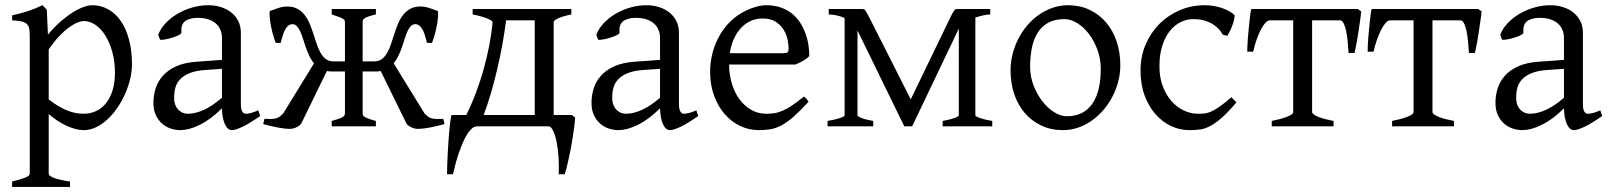

<svg xmlns="http://www.w3.org/2000/svg" viewBox="-20 -489 6227 743"><path d="M424.8 -208Q424.8 -250.5 414.8 -287.1Q404.8 -323.7 388.2 -350.6Q371.6 -377.4 349.6 -392.6Q327.6 -407.7 304.2 -407.7Q295.4 -407.7 281.2 -402.3Q267.1 -397 249 -384.3Q231 -371.6 210.4 -350.3Q189.9 -329.1 168.5 -297.9V-104Q190.4 -87.4 209.2 -76.7Q228 -65.9 244.4 -59.8Q260.7 -53.7 275.4 -51.3Q290 -48.8 303.2 -48.8Q329.6 -48.8 351.8 -59.1Q374 -69.3 390.1 -89.4Q406.2 -109.4 415.5 -139.2Q424.8 -168.9 424.8 -208ZM490.7 -240.2Q490.7 -211.9 483.4 -182.1Q476.1 -152.3 463.4 -124Q450.7 -95.7 433.1 -70.3Q415.5 -44.9 394.8 -26.1Q374 -7.3 351.1 3.7Q328.1 14.6 304.2 14.6Q275.4 14.6 239.3 -1.5Q203.1 -17.6 168.5 -47.9V183.1Q168.5 190.9 186.8 198.7Q205.1 206.5 251 213.4V234.4H26.9V213.4Q59.1 205.6 77.1 198.5Q95.2 191.4 95.2 183.1V-347.2Q95.2 -365.2 93.3 -377Q91.3 -388.7 84.2 -395.8Q77.1 -402.8 63.7 -406Q50.3 -409.2 26.9 -410.2V-429.7Q43.5 -433.1 58.6 -437.3Q73.7 -441.4 87.9 -446Q102.1 -450.7 116 -456.3Q129.9 -461.9 144 -468.8L161.1 -451.7L165.5 -355Q189.9 -384.3 214.6 -405.8Q239.3 -427.2 261.7 -441.2Q284.2 -455.1 303.5 -461.9Q322.8 -468.8 336.9 -468.8Q370.1 -468.8 398.4 -453.1Q426.8 -437.5 447.3 -408Q467.8 -378.4 479.2 -335.9Q490.7 -293.5 490.7 -240.2Z M706.5 -48.8Q735.8 -48.8 768.8 -63.7Q801.8 -78.6 838.9 -110.8V-222.7L775.9 -218.3Q738.3 -215.8 714.6 -206.3Q690.9 -196.8 677.2 -182.4Q663.6 -168 658.7 -149.9Q653.8 -131.8 653.8 -111.8Q653.8 -92.3 659.7 -80.1Q665.5 -67.9 673.8 -60.8Q682.1 -53.7 691.2 -51.3Q700.2 -48.8 706.5 -48.8ZM986.8 -40Q945.3 -11.2 918.2 1.7Q891.1 14.6 877.4 14.6Q861.3 14.6 850.6 -7.8Q839.8 -30.3 838.9 -69.8Q816.9 -47.9 794.9 -31.7Q772.9 -15.6 752 -5.4Q731 4.9 712.2 9.8Q693.4 14.6 677.7 14.6Q660.2 14.6 641.6 8.8Q623 2.9 608.2 -9.8Q593.3 -22.5 583.5 -42.5Q573.7 -62.5 573.7 -90.8Q573.7 -119.6 582.3 -147Q590.8 -174.3 610.4 -196Q629.9 -217.8 661.4 -232.2Q692.9 -246.6 738.8 -250L838.9 -257.3V-342.8Q838.9 -359.4 832.8 -373.8Q826.7 -388.2 814.5 -398.7Q802.2 -409.2 784.2 -414.8Q766.1 -420.4 742.2 -419.9Q710.4 -418.9 694.8 -405.8Q679.2 -392.6 682.1 -363.3Q682.6 -358.9 672.1 -353.3Q661.6 -347.7 647.2 -343.3Q632.8 -338.9 618.9 -336.4Q605 -334 599.1 -335.4L592.3 -354.5Q601.6 -378.9 621.3 -399.7Q641.1 -420.4 667.2 -435.8Q693.4 -451.2 724.1 -460Q754.9 -468.8 785.6 -468.8Q812.5 -468.8 835.4 -461.4Q858.4 -454.1 875.5 -440.4Q892.6 -426.8 902.3 -407Q912.1 -387.2 912.1 -362.3V-86.9Q912.1 -66.4 917.5 -57.6Q922.9 -48.8 931.6 -48.8Q938.5 -48.8 949.2 -51.3Q960 -53.7 979.5 -62Z M1700.2 -8.8Q1669.9 -0.5 1642.8 4.6Q1615.7 9.8 1597.7 9.8Q1585 9.8 1572.3 3.9Q1559.6 -2 1553.2 -10.3L1453.1 -214.4Q1445.3 -212.4 1434.6 -212.4H1383.3V-50.8Q1383.3 -46.9 1384.3 -43.7Q1385.3 -40.5 1389.9 -37.4Q1394.5 -34.2 1405 -30Q1415.5 -25.9 1434.6 -21V0H1263.7V-21Q1279.8 -25.4 1289.8 -28.8Q1299.8 -32.2 1305.4 -35.6Q1311 -39.1 1313 -42.7Q1314.9 -46.4 1314.9 -50.8V-212.4H1264.2Q1252.9 -212.4 1245.1 -214.4L1145.5 -10.3Q1139.2 -2 1126.5 3.9Q1113.8 9.8 1101.1 9.8Q1083 9.8 1055.9 4.6Q1028.8 -0.5 998.5 -8.8L1003.4 -29.3Q1018.6 -28.3 1029.3 -28.6Q1040 -28.8 1048.1 -31Q1056.2 -33.2 1062.5 -37.8Q1068.8 -42.5 1076.2 -50.3L1195.3 -244.1Q1184.1 -257.3 1176.5 -273.7Q1168.9 -290 1163.1 -306.9Q1157.2 -323.7 1152.3 -339.6Q1147.5 -355.5 1141.6 -367.9Q1135.7 -380.4 1128.7 -387.9Q1121.6 -395.5 1111.3 -395.5Q1097.2 -395.5 1086.4 -379.4Q1075.7 -363.3 1066.4 -323.2H1046.9Q1039.1 -343.8 1033.7 -365.2Q1028.3 -386.7 1025.9 -404.5Q1023.4 -422.4 1023.2 -434.1Q1022.9 -445.8 1025.4 -446.8Q1041 -452.6 1058.1 -458.3Q1075.2 -463.9 1091.3 -463.9Q1114.7 -463.9 1131.1 -454.8Q1147.5 -445.8 1159.2 -430.7Q1170.9 -415.5 1178.7 -396.5Q1186.5 -377.4 1192.9 -357.7Q1199.2 -337.9 1205.6 -318.8Q1211.9 -299.8 1220.5 -284.7Q1229 -269.5 1241 -260.5Q1252.9 -251.5 1270.5 -251.5H1314.9V-403.3Q1314.9 -406.7 1313.7 -409.9Q1312.5 -413.1 1307.4 -416.3Q1302.2 -419.4 1292 -423.3Q1281.7 -427.2 1263.7 -433.1V-454.1H1434.6V-433.1Q1417.5 -429.2 1407.5 -425.8Q1397.5 -422.4 1392.1 -418.9Q1386.7 -415.5 1385 -411.6Q1383.3 -407.7 1383.3 -403.3V-251.5H1428.2Q1445.8 -251.5 1457.8 -260.5Q1469.7 -269.5 1478.3 -284.7Q1486.8 -299.8 1493.2 -318.8Q1499.5 -337.9 1505.9 -357.7Q1512.2 -377.4 1520 -396.5Q1527.8 -415.5 1539.6 -430.7Q1551.3 -445.8 1567.6 -454.8Q1584 -463.9 1607.4 -463.9Q1623.5 -463.9 1640.6 -458.3Q1657.7 -452.6 1673.3 -446.8Q1675.8 -445.8 1675.5 -434.1Q1675.3 -422.4 1672.9 -404.5Q1670.4 -386.7 1665 -365.2Q1659.7 -343.8 1651.9 -323.2H1632.3Q1623 -363.3 1612.3 -379.4Q1601.6 -395.5 1587.4 -395.5Q1577.1 -395.5 1569.8 -387.9Q1562.5 -380.4 1556.9 -367.9Q1551.3 -355.5 1546.4 -339.6Q1541.5 -323.7 1535.6 -306.9Q1529.8 -290 1522 -273.7Q1514.2 -257.3 1503.4 -244.1L1622.6 -50.3Q1629.9 -42.5 1636.2 -37.8Q1642.6 -33.2 1650.6 -31Q1658.7 -28.8 1669.2 -28.6Q1679.7 -28.3 1695.3 -29.3Z M2192.9 -43.9 2205.6 -34.2Q2204.6 -17.1 2201.9 3.2Q2199.2 23.4 2196 44.7Q2192.9 65.9 2188.7 86.9Q2184.6 107.9 2180.4 126.7Q2176.3 145.5 2172.4 160.6Q2168.5 175.8 2165 185.5H2142.1Q2143.6 152.3 2141.4 119.1Q2139.2 85.9 2133.8 59.6Q2128.4 33.2 2120.4 16.6Q2112.3 0 2102.1 0H1824.7Q1814 0 1802 12.2Q1790 24.4 1778.1 48.1Q1766.1 71.8 1754.4 106.4Q1742.7 141.1 1732.9 185.5H1710Q1710 168.9 1710.7 148.2Q1711.4 127.4 1712.6 105.2Q1713.9 83 1715.3 60.5Q1716.8 38.1 1718.5 18.1Q1720.2 -2 1722.4 -18.1Q1724.6 -34.2 1727.1 -43.9H1784.2Q1803.7 -82.5 1820.8 -127.4Q1837.9 -172.4 1851.1 -219.2Q1864.3 -266.1 1873.3 -313Q1882.3 -359.9 1886.2 -403.3Q1886.2 -406.2 1880.1 -410.2Q1874 -414.1 1863.5 -418.2Q1853 -422.4 1839.1 -426.3Q1825.2 -430.2 1809.1 -433.1V-454.1H2190.9V-433.1Q2157.7 -426.3 2140.1 -418.2Q2122.6 -410.2 2122.6 -403.3V-43.9ZM1851.6 -43.9H2049.3V-410.2H1938.5Q1932.6 -363.8 1923.8 -315.4Q1915 -267.1 1903.8 -219.7Q1892.6 -172.4 1879.4 -127.4Q1866.2 -82.5 1851.6 -43.9Z M2401.9 -48.8Q2431.2 -48.8 2464.1 -63.7Q2497.1 -78.6 2534.2 -110.8V-222.7L2471.2 -218.3Q2433.6 -215.8 2409.9 -206.3Q2386.2 -196.8 2372.6 -182.4Q2358.9 -168 2354 -149.9Q2349.1 -131.8 2349.1 -111.8Q2349.1 -92.3 2355 -80.1Q2360.8 -67.9 2369.1 -60.8Q2377.4 -53.7 2386.5 -51.3Q2395.5 -48.8 2401.9 -48.8ZM2682.1 -40Q2640.6 -11.2 2613.5 1.7Q2586.4 14.6 2572.8 14.6Q2556.6 14.6 2545.9 -7.8Q2535.2 -30.3 2534.2 -69.8Q2512.2 -47.9 2490.2 -31.7Q2468.3 -15.6 2447.3 -5.4Q2426.3 4.9 2407.5 9.8Q2388.7 14.6 2373 14.6Q2355.5 14.6 2336.9 8.8Q2318.4 2.9 2303.5 -9.8Q2288.6 -22.5 2278.8 -42.5Q2269 -62.5 2269 -90.8Q2269 -119.6 2277.6 -147Q2286.1 -174.3 2305.7 -196Q2325.2 -217.8 2356.7 -232.2Q2388.2 -246.6 2434.1 -250L2534.2 -257.3V-342.8Q2534.2 -359.4 2528.1 -373.8Q2522 -388.2 2509.8 -398.7Q2497.6 -409.2 2479.5 -414.8Q2461.4 -420.4 2437.5 -419.9Q2405.8 -418.9 2390.1 -405.8Q2374.5 -392.6 2377.4 -363.3Q2377.9 -358.9 2367.4 -353.3Q2356.9 -347.7 2342.5 -343.3Q2328.1 -338.9 2314.2 -336.4Q2300.3 -334 2294.4 -335.4L2287.6 -354.5Q2296.9 -378.9 2316.7 -399.7Q2336.4 -420.4 2362.5 -435.8Q2388.7 -451.2 2419.4 -460Q2450.2 -468.8 2481 -468.8Q2507.8 -468.8 2530.8 -461.4Q2553.7 -454.1 2570.8 -440.4Q2587.9 -426.8 2597.7 -407Q2607.4 -387.2 2607.4 -362.3V-86.9Q2607.4 -66.4 2612.8 -57.6Q2618.2 -48.8 2627 -48.8Q2633.8 -48.8 2644.5 -51.3Q2655.3 -53.7 2674.8 -62Z M2931.2 -417.5Q2905.8 -417.5 2884.5 -407.7Q2863.3 -397.9 2846.9 -380.1Q2830.6 -362.3 2819.6 -337.6Q2808.6 -313 2804.2 -283.2H3013.2Q3024.4 -283.2 3028.1 -286.9Q3031.7 -290.5 3031.7 -300.8Q3031.7 -314 3028.1 -333.7Q3024.4 -353.5 3013.4 -372.3Q3002.4 -391.1 2982.7 -404.3Q2962.9 -417.5 2931.2 -417.5ZM3111.8 -272Q3103 -262.2 3088.4 -253.9Q3073.7 -245.6 3058.1 -239.3H2801.3Q2801.8 -201.2 2811.8 -166.7Q2821.8 -132.3 2840.6 -106.2Q2859.4 -80.1 2886 -64.5Q2912.6 -48.8 2945.8 -48.8Q2960.9 -48.8 2975.3 -50.8Q2989.7 -52.7 3006.3 -59.6Q3022.9 -66.4 3043.2 -79.6Q3063.5 -92.8 3090.8 -115.2Q3097.2 -111.8 3101.8 -105.5Q3106.4 -99.1 3108.9 -95.2Q3076.2 -59.6 3051.5 -37.8Q3026.9 -16.1 3005.1 -4.4Q2983.4 7.3 2962.2 11Q2940.9 14.6 2916 14.6Q2878.4 14.6 2844.5 -1.5Q2810.5 -17.6 2784.7 -47.1Q2758.8 -76.7 2743.4 -118.4Q2728 -160.2 2728 -211.9Q2728 -244.6 2735.4 -276.4Q2742.7 -308.1 2756.6 -336.4Q2770.5 -364.7 2790.5 -388.7Q2810.5 -412.6 2835.9 -430.2Q2846.7 -437.5 2860.1 -444.6Q2873.5 -451.7 2888.2 -457Q2902.8 -462.4 2917.2 -465.6Q2931.6 -468.8 2944.8 -468.8Q2976.6 -468.8 3001.5 -460Q3026.4 -451.2 3044.9 -436.3Q3063.5 -421.4 3076.2 -401.6Q3088.9 -381.8 3096.9 -359.9Q3105 -337.9 3108.4 -315.2Q3111.8 -292.5 3111.8 -272Z M3812 -433.1Q3800.8 -433.1 3785.4 -429.7Q3770 -426.3 3754.4 -420.9V-43Q3754.4 -38.6 3772.5 -32.2Q3790.5 -25.9 3819.8 -21V0H3627.9V-21Q3655.3 -25.9 3672.9 -32Q3690.4 -38.1 3690.4 -43V-378.4L3509.8 0H3479.5L3298.3 -371.1V-43Q3298.3 -38.6 3314.2 -32.2Q3330.1 -25.9 3359.4 -21V0H3182.6V-21Q3196.3 -23.4 3208.3 -26.1Q3220.2 -28.8 3229.2 -31.7Q3238.3 -34.7 3243.4 -37.6Q3248.5 -40.5 3248.5 -43V-419.4Q3231.9 -426.8 3215.3 -429.9Q3198.7 -433.1 3187 -433.1V-454.1H3316.9Q3320.8 -454.1 3323.5 -453.1Q3326.2 -452.1 3328.6 -448.7Q3331.1 -445.3 3334.2 -439.5Q3337.4 -433.6 3342.8 -423.8L3504.4 -104.5L3658.7 -423.8Q3664.1 -434.6 3667.5 -440.7Q3670.9 -446.8 3673.3 -449.7Q3675.8 -452.6 3678.2 -453.4Q3680.7 -454.1 3684.6 -454.1H3812Z M4239.7 -222.2Q4239.7 -260.7 4227.1 -295.7Q4214.4 -330.6 4194.3 -357.2Q4174.3 -383.8 4148.9 -399.4Q4123.5 -415 4098.6 -415Q4061.5 -415 4036.1 -400.9Q4010.7 -386.7 3995.4 -362.1Q3980 -337.4 3973.1 -303.7Q3966.3 -270 3966.3 -231Q3966.3 -192.4 3980 -157.5Q3993.7 -122.6 4014.4 -96.2Q4035.2 -69.8 4060.1 -54.4Q4085 -39.1 4107.4 -39.1Q4142.1 -39.1 4167 -52Q4191.9 -64.9 4208 -88.9Q4224.1 -112.8 4231.9 -146.5Q4239.7 -180.2 4239.7 -222.2ZM4315.4 -236.8Q4315.4 -204.1 4307.1 -172.9Q4298.8 -141.6 4284.2 -113.8Q4269.5 -85.9 4249 -62.3Q4228.5 -38.6 4203.9 -21.5Q4179.2 -4.4 4151.4 5.1Q4123.5 14.6 4093.8 14.6Q4047.4 14.6 4010 -2.9Q3972.7 -20.5 3946 -51.3Q3919.4 -82 3905 -124.5Q3890.6 -167 3890.6 -216.8Q3890.6 -249 3898.7 -280.3Q3906.7 -311.5 3921.1 -339.6Q3935.5 -367.7 3955.8 -391.4Q3976.1 -415 4000.7 -432.1Q4025.4 -449.2 4054 -459Q4082.5 -468.8 4112.8 -468.8Q4158.7 -468.8 4196 -451.2Q4233.4 -433.6 4260 -402.6Q4286.6 -371.6 4301 -329.1Q4315.4 -286.6 4315.4 -236.8Z M4764.6 -92.8Q4732.9 -55.2 4708.7 -33.9Q4684.6 -12.7 4664.1 -1.7Q4643.6 9.3 4624 12Q4604.5 14.6 4581.5 14.6Q4545.9 14.6 4512 -1.2Q4478 -17.1 4451.7 -46.9Q4425.3 -76.7 4409.4 -119.6Q4393.6 -162.6 4393.6 -216.8Q4393.6 -269.5 4412.8 -315.4Q4432.1 -361.3 4465.6 -395.3Q4499 -429.2 4544.4 -449Q4589.8 -468.8 4642.6 -468.8Q4658.7 -468.8 4675.5 -466.1Q4692.4 -463.4 4707.8 -458.3Q4723.1 -453.1 4736.1 -446Q4749 -439 4757.3 -430.2Q4758.3 -424.3 4755.9 -413.6Q4753.4 -402.8 4749 -390.9Q4744.6 -378.9 4739.3 -367.9Q4733.9 -356.9 4729.5 -350.1L4711.4 -355Q4707.5 -363.8 4698.7 -374Q4689.9 -384.3 4676 -393.6Q4662.1 -402.8 4642.8 -408.9Q4623.5 -415 4598.6 -415Q4572.8 -415 4549.1 -403.6Q4525.4 -392.1 4507.1 -369.1Q4488.8 -346.2 4477.8 -312Q4466.8 -277.8 4466.8 -231.9Q4466.8 -190.4 4479.2 -156.5Q4491.7 -122.6 4512.5 -98.6Q4533.2 -74.7 4560.3 -61.8Q4587.4 -48.8 4616.7 -48.8Q4630.4 -48.8 4642.1 -50Q4653.8 -51.3 4667.7 -57.6Q4681.6 -64 4700 -76.7Q4718.3 -89.4 4745.6 -112.8Z M4901.4 0V-21Q4918 -24.4 4932.9 -28.3Q4947.8 -32.2 4959.2 -36.6Q4970.7 -41 4977.5 -45.7Q4984.4 -50.3 4984.4 -55.7V-410.2H4893.6Q4885.7 -410.2 4877.2 -401.1Q4868.7 -392.1 4860.1 -376Q4851.6 -359.9 4843.5 -337.6Q4835.4 -315.4 4829.6 -289.1H4806.6Q4806.6 -295.9 4807.1 -309.3Q4807.6 -322.8 4808.8 -338.9Q4810.1 -355 4811.8 -372.6Q4813.5 -390.1 4815.2 -406.2Q4816.9 -422.4 4818.6 -435.1Q4820.3 -447.8 4822.3 -454.1H5234.4L5247.6 -445.3Q5247.1 -439 5245.6 -426.5Q5244.1 -414.1 5241.7 -398.4Q5239.3 -382.8 5236.8 -365.7Q5234.4 -348.6 5231.4 -332.8Q5228.5 -316.9 5226.1 -304Q5223.6 -291 5221.7 -284.2H5198.7Q5197.3 -307.1 5195.1 -329.8Q5192.9 -352.5 5189 -370.4Q5185.1 -388.2 5179.4 -399.2Q5173.8 -410.2 5166 -410.2H5057.6V-55.7Q5057.6 -50.8 5064 -46.1Q5070.3 -41.5 5081.3 -36.9Q5092.3 -32.2 5107.7 -28.3Q5123 -24.4 5140.6 -21V0Z M5367.2 0V-21Q5383.8 -24.4 5398.7 -28.3Q5413.6 -32.2 5425 -36.6Q5436.5 -41 5443.4 -45.7Q5450.2 -50.3 5450.2 -55.7V-410.2H5359.4Q5351.6 -410.2 5343 -401.1Q5334.5 -392.1 5325.9 -376Q5317.4 -359.9 5309.3 -337.6Q5301.3 -315.4 5295.4 -289.1H5272.5Q5272.5 -295.9 5272.9 -309.3Q5273.4 -322.8 5274.7 -338.9Q5275.9 -355 5277.6 -372.6Q5279.3 -390.1 5281 -406.2Q5282.7 -422.4 5284.4 -435.1Q5286.1 -447.8 5288.1 -454.1H5700.2L5713.4 -445.3Q5712.9 -439 5711.4 -426.5Q5710 -414.1 5707.5 -398.4Q5705.1 -382.8 5702.6 -365.7Q5700.2 -348.6 5697.3 -332.8Q5694.3 -316.9 5691.9 -304Q5689.5 -291 5687.5 -284.2H5664.6Q5663.1 -307.1 5660.9 -329.8Q5658.7 -352.5 5654.8 -370.4Q5650.9 -388.2 5645.3 -399.2Q5639.6 -410.2 5631.8 -410.2H5523.4V-55.7Q5523.4 -50.8 5529.8 -46.1Q5536.1 -41.5 5547.1 -36.9Q5558.1 -32.2 5573.5 -28.3Q5588.9 -24.4 5606.4 -21V0Z M5899.9 -48.8Q5929.2 -48.8 5962.2 -63.7Q5995.1 -78.6 6032.2 -110.8V-222.7L5969.2 -218.3Q5931.6 -215.8 5908 -206.3Q5884.3 -196.8 5870.6 -182.4Q5856.9 -168 5852.1 -149.9Q5847.2 -131.8 5847.2 -111.8Q5847.2 -92.3 5853 -80.1Q5858.9 -67.9 5867.2 -60.8Q5875.5 -53.7 5884.5 -51.3Q5893.6 -48.8 5899.9 -48.8ZM6180.2 -40Q6138.7 -11.2 6111.6 1.7Q6084.5 14.6 6070.8 14.6Q6054.7 14.6 6043.9 -7.8Q6033.2 -30.3 6032.2 -69.8Q6010.3 -47.9 5988.3 -31.7Q5966.3 -15.6 5945.3 -5.4Q5924.3 4.9 5905.5 9.8Q5886.7 14.6 5871.1 14.6Q5853.5 14.6 5835 8.8Q5816.4 2.9 5801.5 -9.8Q5786.6 -22.5 5776.9 -42.5Q5767.1 -62.5 5767.1 -90.8Q5767.1 -119.6 5775.6 -147Q5784.2 -174.3 5803.7 -196Q5823.2 -217.8 5854.7 -232.2Q5886.2 -246.6 5932.1 -250L6032.2 -257.3V-342.8Q6032.2 -359.4 6026.1 -373.8Q6020 -388.2 6007.8 -398.7Q5995.6 -409.2 5977.5 -414.8Q5959.5 -420.4 5935.5 -419.9Q5903.8 -418.9 5888.2 -405.8Q5872.6 -392.6 5875.5 -363.3Q5876 -358.9 5865.5 -353.3Q5855 -347.7 5840.6 -343.3Q5826.2 -338.9 5812.3 -336.4Q5798.3 -334 5792.5 -335.4L5785.6 -354.5Q5794.9 -378.9 5814.7 -399.7Q5834.5 -420.4 5860.6 -435.8Q5886.7 -451.2 5917.5 -460Q5948.2 -468.8 5979 -468.8Q6005.9 -468.8 6028.8 -461.4Q6051.8 -454.1 6068.8 -440.4Q6085.9 -426.8 6095.7 -407Q6105.5 -387.2 6105.5 -362.3V-86.9Q6105.5 -66.4 6110.8 -57.6Q6116.2 -48.8 6125 -48.8Q6131.8 -48.8 6142.6 -51.3Q6153.3 -53.7 6172.9 -62Z"/></svg>

Font: Gentium Plus Cyr
Style: Regular
Weight: 400
Designer: J. Victor Gaultney, Annie Olsen, Iska Routamaa, Becca Hirsbrunner
Foundry: SIL International
Version: Version 5.000